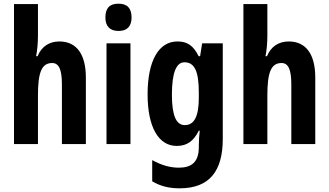

<svg xmlns="http://www.w3.org/2000/svg" viewBox="-20 -782 1786 1042"><path d="M186 -591V-760H56V0H186V-263C186 -385 204 -440 263 -440C300 -440 316 -404 316 -324V0H446V-361C446 -487 396 -557 302 -557C247 -557 205 -529 184 -477H176C183 -513 186 -552 186 -591Z M623 -762C574 -762 552 -737 552 -687C552 -639 577 -614 623 -614C670 -614 694 -639 694 -687C694 -736 672 -762 623 -762ZM688 -547H558V0H688Z M943 -557C841 -557 781 -452 781 -270C781 -93 840 10 939 10C994 10 1030 -15 1059 -73H1064C1061 -48 1059 -15 1059 7V17C1059 98 1019 128 951 128C905 128 859 116 806 87V202C850 228 896 240 955 240C1119 240 1189 144 1189 -28V-547H1077L1066 -477H1058C1029 -536 995 -557 943 -557ZM981 -444C1036 -444 1059 -395 1059 -279V-252C1059 -150 1034 -103 983 -103C936 -103 913 -155 913 -268C913 -386 936 -444 981 -444Z M1431 -591V-760H1301V0H1431V-263C1431 -385 1449 -440 1508 -440C1545 -440 1561 -404 1561 -324V0H1691V-361C1691 -487 1641 -557 1547 -557C1492 -557 1450 -529 1429 -477H1421C1428 -513 1431 -552 1431 -591Z"/></svg>

Font: Noto Sans Arabic UI XCn
Style: Bold
Weight: 700
Width: 2
Designer: Monotype Design Team, Nadine Chahine and Nizar Qandah
Foundry: Monotype Imaging Inc.
Version: Version 2.010